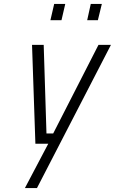

<svg xmlns="http://www.w3.org/2000/svg" viewBox="-20 -727 581 971"><path d="M235 -625H291L310 -707H254ZM421 -625H475L495 -707H439ZM142 -500 159 0H224L106 224H167L541 -500H478L249 -52H215L201 -500Z"/></svg>

Font: Titillium Web
Style: Light Italic
Weight: 300
Italic angle: -13°
Version: Version 1.001;PS 57.000;hotconv 1.0.70;makeotf.lib2.5.55311